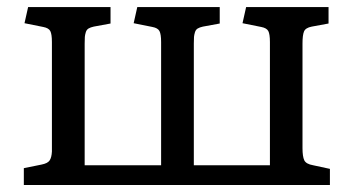

<svg xmlns="http://www.w3.org/2000/svg" viewBox="-20 -527 1008 547"><path d="M47.9 0V-47.9L98.1 -58.1Q115.7 -61.5 121.3 -69.8Q127 -78.1 127.9 -95.2V-407.2Q127.9 -429.7 123.3 -438.5Q118.7 -447.3 103 -450.2L49.8 -460.9L60.1 -506.8H294.9V-460L247.1 -451.2Q237.8 -449.2 232.2 -445.8Q226.6 -442.4 224.4 -435.1Q222.2 -427.7 221.7 -421.9Q221.2 -416 221.2 -402.8V-56.2H439V-407.2Q439 -429.7 434.3 -438.5Q429.7 -447.3 414.1 -450.2L360.8 -460.9L371.1 -506.8H606V-460L558.1 -451.2Q548.8 -449.2 543.2 -445.8Q537.6 -442.4 535.4 -435.1Q533.2 -427.7 532.7 -421.9Q532.2 -416 532.2 -402.8V-56.2H749V-407.2Q749 -429.7 744.4 -438.5Q739.7 -447.3 724.1 -450.2L670.9 -460.9L681.2 -506.8H916V-460L868.2 -451.2Q850.6 -447.8 846.2 -437.5Q841.8 -427.2 841.8 -402.8V-105Q841.8 -81.1 846.9 -70.3Q852.1 -59.6 872.1 -56.2L919.9 -45.9V0Z"/></svg>

Font: Literata Book
Style: Regular
Weight: 400
Designer: Latin by Veronika Burian and Jose Scaglione. Greek by Irene Vlachou. Cyrillic by Vera Evstafieva
Foundry: TypeTogether
Version: Version 2.003;PS 002.003;hotconv 1.0.88;makeotf.lib2.5.64775